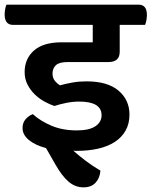

<svg xmlns="http://www.w3.org/2000/svg" viewBox="-54 -635 652 826"><path d="M204 -268Q230 -275 258 -280Q286 -285 318 -285Q409 -285 456 -245Q503 -205 503 -142Q503 -103 486.5 -73.5Q470 -44 440 -24.5Q410 -5 368.5 4.5Q327 14 278 14Q273 14 269.5 14Q266 14 261 13Q287 36 315.5 57.5Q344 79 378 99Q376 130 357.5 150.5Q339 171 305 171Q270 171 241.5 147Q213 123 184 72L144 2Q98 -10 70.5 -32.5Q43 -55 43 -84Q43 -107 56 -122Q69 -137 87 -144Q119 -115 166.5 -94.5Q214 -74 277 -74Q330 -74 356.5 -92Q383 -110 383 -139Q383 -198 287 -198Q260 -198 232 -192.5Q204 -187 180 -179Q159 -186 136.5 -198.5Q114 -211 95.5 -229Q77 -247 64.5 -271Q52 -295 52 -325Q52 -382 92 -417.5Q132 -453 211 -453H345V-528H2Q-34 -528 -34 -573Q-34 -582 -32 -594.5Q-30 -607 -26 -615H542Q578 -615 578 -571Q578 -562 576 -549Q574 -536 570 -528H461V-412Q461 -368 412 -368H237Q201 -368 186.5 -354.5Q172 -341 172 -319Q172 -300 181.5 -288Q191 -276 204 -268Z"/></svg>

Font: Baloo 2 SemiBold
Style: Regular
Weight: 600
Designer: Sarang Kulkarni and Ek Type
Foundry: Ek Type
Version: Version 1.640;hotconv 1.0.111;makeotfexe 2.5.65597; ttfautoh